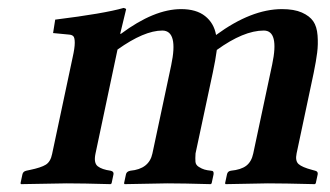

<svg xmlns="http://www.w3.org/2000/svg" viewBox="-20 -467 841 489"><path d="M286.1 -380.9H288.1Q372.6 -443.8 441.4 -443.8Q480 -443.8 502.4 -426Q524.9 -408.2 530.3 -377.9Q620.1 -443.8 698.2 -443.8Q729 -443.8 748.8 -435.1Q768.6 -426.3 777.8 -412.8Q787.1 -399.4 788.8 -376.7Q790.5 -354 787.8 -333Q785.2 -312 778.8 -280.8L735.4 -76.2Q731.4 -57.1 740.5 -49.1Q749.5 -41 775.4 -34.2L782.7 -32.2Q790.5 -30.3 789.1 -22.9L784.2 0L781.7 2Q701.2 0 662.1 0L554.7 2L553.2 0L558.1 -22.9Q559.6 -30.8 567.9 -32.2Q593.8 -34.7 607.2 -44.9Q620.6 -55.2 625 -76.2L673.3 -303.2Q691.4 -389.2 651.9 -389.2Q600.6 -389.2 532.2 -339.8Q528.8 -314 522 -282.2L478 -76.2Q477.1 -63 477.8 -54.9Q478.5 -46.9 486.3 -42Q494.1 -37.1 500.7 -35.2Q507.3 -33.2 517.6 -32.2Q525.4 -32.2 523.9 -22.9L519 0L516.6 2Q444.8 0 405.8 0L297.4 2L295.9 0L300.8 -22.9Q302.2 -30.3 312 -32.2Q359.9 -36.6 368.2 -76.2L416 -300.8Q434.6 -388.7 393.6 -389.2Q347.2 -389.2 279.3 -340.8L223.1 -75.2Q218.3 -51.8 229 -43.5Q239.7 -35.2 261.7 -32.2Q270.5 -30.3 269 -22.9L264.2 0L261.7 2Q189.9 0 149.9 0L33.7 2L32.2 0L37.1 -22.9Q38.6 -30.3 46.9 -32.2L56.2 -34.2Q84.5 -40 96.7 -47.6Q108.9 -55.2 112.8 -75.2L165 -320.8Q170.4 -344.7 170.4 -357.9Q170.4 -371.1 166.7 -374.8Q163.1 -378.4 155.8 -378.9L115.2 -382.8L120.6 -417Q246.1 -432.6 294.9 -446.8Q299.8 -445.8 301.3 -443.8Z"/></svg>

Font: Linux Libertine Slanted
Style: Semibold Slanted
Weight: 600
Designer: Philipp H. Poll
Foundry: Philipp H. Poll
Version: Version 5.1.1